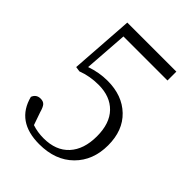

<svg xmlns="http://www.w3.org/2000/svg" viewBox="-211 -835 957 957"><g transform="rotate(45 267.5 -356.5)"><path d="M154.3 -663.1 137.7 -430.7Q195.3 -451.2 254.9 -451.2Q358.4 -451.2 421.4 -390.6Q484.4 -330.1 484.4 -225.6Q484.4 -119.1 417.5 -52.7Q350.6 13.7 237.3 13.7Q76.2 13.7 41 -124Q51.8 -152.3 82 -152.3Q100.6 -152.3 110.4 -141.6Q120.1 -130.9 127.9 -102.5L151.4 -35.2Q188.5 -22.5 231.4 -22.5Q318.4 -22.5 365.7 -74.2Q413.1 -126 413.1 -217.8Q413.1 -308.6 366.2 -356.9Q319.3 -405.3 237.3 -405.3Q175.8 -405.3 122.1 -384.8L95.7 -388.7L119.1 -725.6H464.8V-663.1Z"/></g></svg>

Font: Bpmf Zihi Serif Light
Style: Light
Weight: 300
Foundry: But Ko
Version: Version 1.320